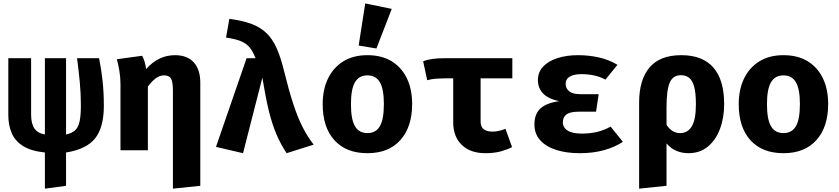

<svg xmlns="http://www.w3.org/2000/svg" viewBox="-20 -889 4963 1136"><path d="M370.8 -544.6V-93.3Q407.2 -101 425.9 -119.5Q444.6 -137.9 451.5 -173.1Q458.5 -208.2 458.5 -266.7Q458.5 -335.4 452.3 -400.8Q446.2 -466.2 435.9 -544.6H566.2Q579 -482.1 586.7 -412.3Q594.4 -342.6 594.4 -262.6Q594.4 -135.9 543.3 -71Q492.3 -6.2 370.8 13.3V210.3L245.6 227.2V13.3Q162.6 4.6 115.4 -25.6Q68.2 -55.9 48.7 -102.8Q29.2 -149.7 29.2 -207.7V-544.6H164.1V-210.3Q164.1 -156.9 183.8 -128.7Q203.6 -100.5 245.6 -93.3V-544.6Z M1015.4 -562.6Q1087.7 -562.6 1126.4 -520Q1165.1 -477.4 1165.1 -400V210.3L1003.1 227.2V-353.3Q1003.1 -403.6 992.3 -423.3Q981.5 -443.1 950.8 -443.1Q924.6 -443.1 901.3 -425.4Q877.9 -407.7 854.9 -376.9V0H692.8V-391.8Q692.8 -432.3 685.9 -472.3Q679 -512.3 671.3 -538.5L821 -559Q837.4 -531.3 844.6 -480.5Q917.4 -562.6 1015.4 -562.6Z M1439 -544.6H1491.8Q1476.9 -584.1 1457.4 -607.9Q1437.9 -631.8 1405.1 -645.4Q1372.3 -659 1317.4 -666.7L1336.9 -777.4Q1413.3 -767.7 1466.4 -748.2Q1519.5 -728.7 1555.9 -693.8Q1592.3 -659 1616.9 -603.8Q1641.5 -548.7 1661 -467.7Q1688.7 -354.9 1714.9 -274.9Q1741 -194.9 1770.3 -137.2Q1799.5 -79.5 1835.9 -33.3L1675.9 17.4Q1640.5 -35.4 1614.9 -95.9Q1589.2 -156.4 1569.7 -236.9Q1550.3 -317.4 1532.3 -429.7L1417.9 17.4L1257.9 -20Z M2153.8 -562.6Q2237.9 -562.6 2296.9 -526.7Q2355.9 -490.8 2387.2 -425.9Q2418.5 -361 2418.5 -273.8Q2418.5 -137.4 2348.7 -60Q2279 17.4 2153.8 17.4Q2028.7 17.4 1959 -59Q1889.2 -135.4 1889.2 -272.8Q1889.2 -359.5 1920.8 -424.6Q1952.3 -489.7 2011.5 -526.2Q2070.8 -562.6 2153.8 -562.6ZM2153.8 -443.1Q2104.1 -443.1 2080.3 -402.3Q2056.4 -361.5 2056.4 -272.8Q2056.4 -182.6 2080.3 -142.1Q2104.1 -101.5 2153.8 -101.5Q2203.6 -101.5 2227.4 -142.1Q2251.3 -182.6 2251.3 -273.8Q2251.3 -362.1 2227.4 -402.6Q2203.6 -443.1 2153.8 -443.1ZM2141 -868.7 2297.9 -836.4 2207.2 -602.1 2102.1 -619.5Z M3011.3 -544.6V-425.6H2823.6V-170.3Q2823.6 -137.9 2842.3 -124.1Q2861 -110.3 2892.8 -110.3Q2914.4 -110.3 2934.1 -115.1Q2953.8 -120 2970.8 -126.7L3009.7 -18.5Q2982.1 -4.1 2943.1 6.7Q2904.1 17.4 2852.3 17.4Q2762.6 17.4 2712.1 -31.8Q2661.5 -81 2661.5 -164.6V-425.6H2613.3Q2590.8 -425.6 2561.5 -423.6Q2532.3 -421.5 2507.7 -414.4L2483.6 -526.2Q2528.2 -544.6 2608.7 -544.6Z M3506.7 -228.2H3405.6Q3353.8 -228.2 3332.1 -212.1Q3310.3 -195.9 3310.3 -166.2Q3310.3 -134.4 3338.5 -116.4Q3366.7 -98.5 3423.1 -98.5Q3520.5 -98.5 3592.8 -140L3665.6 -49.7Q3617.4 -18.5 3553.6 -0.5Q3489.7 17.4 3409.7 17.4Q3331.8 17.4 3271.3 -1.8Q3210.8 -21 3176.4 -59Q3142.1 -96.9 3142.1 -152.8Q3142.1 -213.8 3176.9 -246.7Q3211.8 -279.5 3287.7 -290.3Q3221.5 -305.1 3192.1 -337.2Q3162.6 -369.2 3162.6 -415.4Q3162.6 -462.6 3193.8 -495.4Q3225.1 -528.2 3279 -545.4Q3332.8 -562.6 3400 -562.6Q3464.1 -562.6 3524.1 -549Q3584.1 -535.4 3633.3 -505.6L3562.1 -417.9Q3532.8 -434.4 3496.2 -442.3Q3459.5 -450.3 3421 -450.3Q3375.9 -450.3 3351.3 -435.9Q3326.7 -421.5 3326.7 -392.8Q3326.7 -366.2 3347.7 -349Q3368.7 -331.8 3412.8 -331.8H3522.1Z M4011.3 -562.6Q4136.9 -562.6 4200.8 -489.2Q4264.6 -415.9 4264.6 -273.8Q4264.6 -191.8 4239.7 -125.9Q4214.9 -60 4167.7 -21.3Q4120.5 17.4 4053.3 17.4Q4014.9 17.4 3981.8 3.3Q3948.7 -10.8 3923.6 -40.5V210.3L3761.5 227.2V-282.1Q3761.5 -416.9 3823.1 -489.7Q3884.6 -562.6 4011.3 -562.6ZM4009.2 -444.1Q3961.5 -444.1 3942.6 -400.3Q3923.6 -356.4 3923.6 -254.4V-150.3Q3955.9 -101.5 4004.1 -101.5Q4049.2 -101.5 4073.3 -141.8Q4097.4 -182.1 4097.4 -271.8Q4097.4 -338.5 4087.2 -375.9Q4076.9 -413.3 4057.2 -428.7Q4037.4 -444.1 4009.2 -444.1Z M4615.4 -562.6Q4699.5 -562.6 4758.5 -526.7Q4817.4 -490.8 4848.7 -425.9Q4880 -361 4880 -273.8Q4880 -137.4 4810.3 -60Q4740.5 17.4 4615.4 17.4Q4490.3 17.4 4420.5 -59Q4350.8 -135.4 4350.8 -272.8Q4350.8 -359.5 4382.3 -424.6Q4413.8 -489.7 4473.1 -526.2Q4532.3 -562.6 4615.4 -562.6ZM4615.4 -443.1Q4565.6 -443.1 4541.8 -402.3Q4517.9 -361.5 4517.9 -272.8Q4517.9 -182.6 4541.8 -142.1Q4565.6 -101.5 4615.4 -101.5Q4665.1 -101.5 4689 -142.1Q4712.8 -182.6 4712.8 -273.8Q4712.8 -362.1 4689 -402.6Q4665.1 -443.1 4615.4 -443.1Z"/></svg>

Font: FiraCode Nerd Font
Style: Bold
Weight: 700
Designer: Carrois Corporate, Edenspiekermann AG, Nikita Prokopov
Foundry: Carrois Corporate, Edenspiekermann AG, Nikita Prokopov
Version: Version 6.002;Nerd Fonts 2.1.0